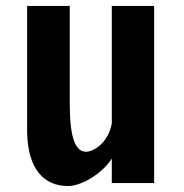

<svg xmlns="http://www.w3.org/2000/svg" viewBox="-20 -614 616 644"><path d="M208 10C255 10 325 -34 355 -82V0H497V-594H355V-200C343 -134 293 -105 269 -105C234 -105 214 -148 214 -266V-594H71V-168C74 -46 128 10 208 10Z"/></svg>

Font: Vanilla Cream Black
Style: Regular
Weight: 900
Designer: Jeremy Tribby, Jinavaṁso
Foundry: Tribby Type
Version: Version 1.422;Glyphs 3.1.2 (3151)